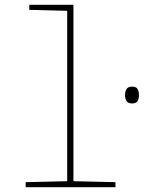

<svg xmlns="http://www.w3.org/2000/svg" viewBox="-20 -780 599 800"><path d="M531 -349Q513 -349 507 -359.5Q501 -370 501 -384Q501 -398 507 -408.5Q513 -419 531 -419Q548 -419 553.5 -408.5Q559 -398 559 -384Q559 -370 553.5 -359.5Q548 -349 531 -349ZM87 0V-21L260 -25V-735L102 -739V-760H286V-25L461 -21V0Z"/></svg>

Font: Noto Sans Mono Condensed Thin
Style: Regular
Weight: 100
Width: 3
Designer: Monotype Design Team
Foundry: Monotype Imaging Inc.
Version: Version 2.014; ttfautohint (v1.8.4.7-5d5b)